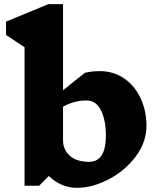

<svg xmlns="http://www.w3.org/2000/svg" viewBox="-20 -893 778 923"><path d="M684 -288Q684 -209 632 -140Q580 -71 501.5 -30.5Q423 10 350 10Q311 10 276.5 -5Q242 -20 215 -47L168 0H98V-666L9 -725V-789L212 -873H283V-459L388 -543Q420 -551 461 -551Q525 -551 576 -516.5Q627 -482 655.5 -421.5Q684 -361 684 -288ZM489 -241Q489 -315 465.5 -362.5Q442 -410 396 -410Q335 -410 283 -380V-218Q283 -174 315.5 -144.5Q348 -115 408 -115Q489 -115 489 -241Z"/></svg>

Font: Inknut Antiqua ExtraBold
Style: Regular
Weight: 800
Designer: Claus Eggers Sørensen
Foundry: Claus Eggers Sørensen
Version: Version 1.003; ttfautohint (v1.8.2) -l 8 -r 50 -G 200 -x 14 